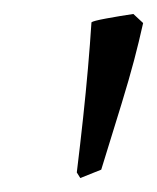

<svg xmlns="http://www.w3.org/2000/svg" viewBox="-20 -672 225 275"><path d="M95 -417 90 -425Q95 -466 99 -503Q103 -540 106 -574.5Q109 -609 111 -640Q113 -642 132 -645.5Q151 -649 171 -652L185 -639Q179 -612 172 -585.5Q165 -559 154 -523Q143 -487 125 -429Z"/></svg>

Font: Labrada
Style: Italic
Weight: 400
Italic angle: -7°
Designer: Mercedes Jáuregui
Foundry: Omnibus-Type Team
Version: Version 1.000